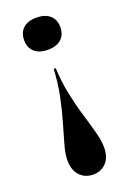

<svg xmlns="http://www.w3.org/2000/svg" viewBox="-125 -476 483 715"><g transform="rotate(-20 116.5 -118.0)"><path d="M116.9 192.7Q84.7 192.7 64.1 171Q43.5 149.2 43.5 109.7Q43.5 86.3 53.2 51.2Q62.9 16.1 75.8 -27.4Q88.7 -71 99.2 -122.2Q109.7 -173.4 112.1 -227.4H120.2Q122.6 -172.6 133.1 -122.2Q143.5 -71.8 156.9 -28.2Q170.2 15.3 179.4 50.4Q188.7 85.5 188.7 109.7Q188.7 150 168.5 171.4Q148.4 192.7 116.9 192.7ZM116.9 -301.6Q83.1 -301.6 64.1 -318.5Q45.2 -335.5 45.2 -365.3Q45.2 -395.2 63.7 -412.1Q82.3 -429 116.9 -429Q150.8 -429 169.8 -412.1Q188.7 -395.2 188.7 -365.3Q188.7 -335.5 169.8 -318.5Q150.8 -301.6 116.9 -301.6Z"/></g></svg>

Font: Playfair 144pt SemiCondensed ExtraBold
Style: Regular
Weight: 800
Width: 4
Designer: Claus Eggers Sørensen
Foundry: Claus Eggers Sørensen
Version: Version 2.203